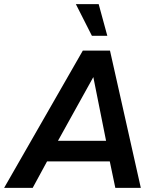

<svg xmlns="http://www.w3.org/2000/svg" viewBox="-43 -914 767 934"><path d="M-23 0 360 -668H492L642 0H518L491 -129H186L116 0ZM239 -229H473L411 -539ZM404 -740 326 -894H437L479 -740Z"/></svg>

Font: Gantari SemiBold
Style: Italic
Weight: 600
Italic angle: -10°
Designer: Anugrah Pasau
Foundry: Lafontype
Version: Version 1.000